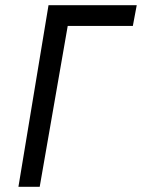

<svg xmlns="http://www.w3.org/2000/svg" viewBox="-20 -720 547 740"><path d="M167 -700H507L492 -620H241L133 0H51Z"/></svg>

Font: Jost*
Style: Italic
Weight: 400
Italic angle: -10°
Version: Version 3.7